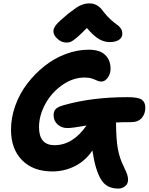

<svg xmlns="http://www.w3.org/2000/svg" viewBox="-20 -1001 880 1132"><path d="M372.1 -750Q343.3 -750 319.1 -771.7Q294.9 -793.5 294.9 -816.9Q294.9 -834 310.5 -854Q326.2 -874 382.8 -920.9Q418.5 -947.8 432.4 -957.3Q446.3 -966.8 465.8 -973.9Q485.4 -981 508.8 -981Q557.1 -981 590.8 -931.2Q610.4 -905.3 633.1 -885Q655.8 -864.7 669.2 -856Q682.6 -847.2 691.9 -833.7Q701.2 -820.3 701.2 -801.8Q701.2 -779.3 681.4 -766.1Q661.6 -752.9 627 -752.9Q593.8 -752.9 563.2 -770.8Q532.7 -788.6 492.2 -835.9Q453.6 -796.4 430.4 -777.3Q407.2 -758.3 396.7 -754.2Q386.2 -750 372.1 -750ZM376 -246.1Q342.8 -246.1 319.3 -267.6Q295.9 -289.1 295.9 -321.8Q295.9 -345.7 309.3 -358.9Q322.8 -372.1 358.9 -381.8Q522.9 -428.2 731.9 -428.2Q793.9 -428.2 815.4 -413.6Q836.9 -398.9 836.9 -366.2Q836.9 -330.1 815.7 -305.4Q794.4 -280.8 752.9 -280.8Q690.9 -280.8 664.1 -278.8Q664.6 -180.2 674.6 -124.5Q684.6 -68.8 710 -18.1Q726.1 16.1 730.5 29.8Q734.9 43.5 734.9 59.1Q734.9 83.5 717 97.2Q699.2 110.8 679.2 110.8Q642.1 110.8 616.5 97.2Q590.8 83.5 573.2 53.2Q540.5 -4.4 524.9 -113.8Q482.4 -51.3 420.2 -20.8Q357.9 9.8 289.1 9.8Q175.8 9.8 110.4 -56.2Q44.9 -122.1 44.9 -236.8Q44.9 -307.6 70.3 -378.4Q95.7 -449.2 140.4 -507.6Q185.1 -565.9 242.4 -611.6Q299.8 -657.2 367.7 -682.6Q435.5 -708 502.9 -708Q568.4 -708 600.1 -677.2Q631.8 -646.5 631.8 -596.2Q631.8 -565.4 615.2 -542.7Q598.6 -520 577.1 -520Q564.5 -520 551.8 -526.1Q539.1 -532.2 521.5 -538.1Q503.9 -543.9 479 -543.9Q409.7 -543.9 346.4 -499.3Q283.2 -454.6 246.6 -387Q210 -319.3 210 -251Q210 -145 301.8 -145Q409.2 -145 490.2 -261.2Q481 -259.8 463.6 -256.8Q446.3 -253.9 437.5 -252.4Q428.7 -251 416.3 -249.3Q403.8 -247.6 394.3 -246.8Q384.8 -246.1 376 -246.1Z"/></svg>

Font: Shantell Sans Irregular
Style: Bold
Weight: 700
Designer: Stephen Nixon, Anya Danilova, Shantell Martin
Foundry: Arrow Type
Version: Version 1.006;[9816181b4]